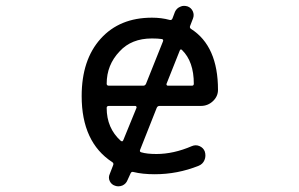

<svg xmlns="http://www.w3.org/2000/svg" viewBox="-20 -618 1040 667"><path d="M534.2 -250Q527.3 -250 524.4 -243.2L466.8 -97.7Q463.9 -90.8 470.7 -88.9Q490.2 -83 523.4 -83Q583 -83 646.5 -110.4Q660.2 -116.2 673.3 -110.4Q686.5 -104.5 691.4 -91.8Q696.3 -76.2 690.4 -62Q684.6 -47.9 669.9 -42Q596.7 -12.7 517.6 -12.7Q474.6 -12.7 443.4 -20.5Q436.5 -22.5 433.6 -15.6L422.9 7.8Q418 20.5 405.3 26.4Q398.4 29.3 390.6 29.3Q385.7 29.3 379.9 27.3Q367.2 23.4 361.3 11.2Q355.5 -1 361.3 -13.7L373 -43.9Q376 -50.8 370.1 -54.7Q263.7 -124 263.7 -284.2Q263.7 -410.2 329.6 -483.4Q395.5 -556.6 507.8 -556.6Q541 -556.6 569.3 -548.8Q576.2 -546.9 579.1 -553.7L587.9 -577.1Q593.8 -589.8 606.4 -594.7Q612.3 -597.7 619.1 -597.7Q625 -597.7 631.8 -595.7Q644.5 -590.8 649.9 -578.6Q655.3 -566.4 650.4 -553.7L640.6 -528.3Q637.7 -521.5 643.6 -517.6Q737.3 -458 737.3 -305.7Q737.3 -283.2 719.7 -266.6Q702.1 -250 677.7 -250ZM454.1 -243.2Q455.1 -246.1 453.6 -248Q452.1 -250 450.2 -250H358.4Q350.6 -250 350.6 -243.2Q350.6 -172.9 399.4 -128.9Q402.3 -127 404.3 -127Q406.2 -127 408.2 -130.9ZM612.3 -444.3Q607.4 -449.2 604.5 -442.4L558.6 -327.1Q557.6 -324.2 559.1 -322.3Q560.5 -320.3 563.5 -320.3H646.5Q653.3 -320.3 653.3 -327.1Q653.3 -404.3 612.3 -444.3ZM545.9 -473.6Q546.9 -475.6 546.9 -477.5Q546.9 -481.4 542 -482.4Q528.3 -484.4 507.8 -484.4Q436.5 -484.4 395.5 -439.5Q350.6 -392.6 350.6 -327.1Q350.6 -320.3 358.4 -320.3H477.5Q484.4 -320.3 487.3 -327.1Z"/></svg>

Font: Rounded Mgen+ 1mn regular
Style: Regular
Weight: 400
Designer: [Source Han Sans]
Ryoko NISHIZUKA  (kana & ideographs); Paul D. Hunt (Latin, Greek & Cyrillic); Wenlong ZHANG  (bopomofo
Version: Version 1.059.20150602